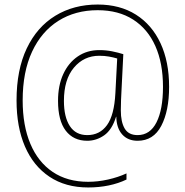

<svg xmlns="http://www.w3.org/2000/svg" viewBox="-20 -730 817 847"><path d="M726 -347Q726 -241 691.5 -175Q657 -109 587 -109Q544 -109 519 -137Q494 -165 493 -215H492Q474 -157 439.5 -133Q405 -109 365 -109Q304 -109 270 -153.5Q236 -198 236 -285Q236 -353 259 -403Q282 -453 323 -481Q364 -509 418 -509Q448 -509 475 -503.5Q502 -498 524 -491L516 -331Q515 -314 514 -289.5Q513 -265 513 -243Q513 -192 530 -163Q547 -134 587 -134Q642 -134 670.5 -190.5Q699 -247 699 -347Q699 -451 665.5 -526.5Q632 -602 567.5 -643.5Q503 -685 411 -685Q312 -685 237.5 -638Q163 -591 121.5 -502Q80 -413 80 -287Q80 -176 114 -95.5Q148 -15 212.5 28.5Q277 72 369 72Q412 72 456.5 62Q501 52 538 35V62Q503 79 460 88Q417 97 369 97Q269 97 198 49.5Q127 2 90 -84Q53 -170 53 -287Q53 -422 98 -516.5Q143 -611 224 -660.5Q305 -710 411 -710Q509 -710 579.5 -665.5Q650 -621 688 -539.5Q726 -458 726 -347ZM262 -285Q262 -214 288 -174Q314 -134 365 -134Q420 -134 452 -178Q484 -222 489 -319L497 -472Q480 -477 460.5 -480.5Q441 -484 418 -484Q350 -484 306 -431.5Q262 -379 262 -285Z"/></svg>

Font: Noto Sans Kannada SemiCondensed Thin
Style: Regular
Weight: 100
Width: 4
Designer: Jelle Bosma - Monotype Design Team
Foundry: Monotype Imaging Inc.
Version: Version 2.005; ttfautohint (v1.8.4.7-5d5b)